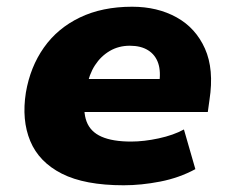

<svg xmlns="http://www.w3.org/2000/svg" viewBox="-20 -540 699 571"><path d="M348 11Q232 11 164 -23.5Q96 -58 70 -120.5Q44 -183 57 -265Q70 -341 110.5 -398.5Q151 -456 217.5 -488Q284 -520 373 -520Q448 -520 505 -488.5Q562 -457 589.5 -395.5Q617 -334 603 -243L598 -207H202L217 -305H464L453 -289Q459 -327 450.5 -352Q442 -377 420.5 -390.5Q399 -404 366 -404Q333 -404 306.5 -388.5Q280 -373 262.5 -346Q245 -319 238 -281L234 -257Q226 -209 237.5 -178.5Q249 -148 282 -133.5Q315 -119 370 -119Q408 -119 452 -128.5Q496 -138 527 -155L561 -37Q513 -11 456.5 0Q400 11 348 11Z"/></svg>

Font: Nunito Sans 6pt Black
Style: Italic
Weight: 900
Italic angle: -9°
Version: Version 3.101;gftools[0.9.27]